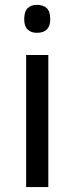

<svg xmlns="http://www.w3.org/2000/svg" viewBox="-20 -758 298 778"><path d="M183.6 -679.7Q183.6 -652.3 169.9 -638.7Q156.2 -625 128.9 -625Q105.5 -625 91.8 -638.7Q78.1 -652.3 78.1 -679.7Q78.1 -710.9 91.8 -724.6Q105.5 -738.3 128.9 -738.3Q156.2 -738.3 169.9 -724.6Q183.6 -710.9 183.6 -679.7ZM175.8 0H85.9V-535.2H175.8Z"/></svg>

Font: Droid Sans Fallback
Style: Regular
Weight: 400
Designer: Steve Matteson
Foundry: Ascender Corporation
Version: 3.00 (Khmer version)